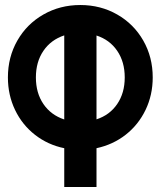

<svg xmlns="http://www.w3.org/2000/svg" viewBox="-20 -745 640 765"><path d="M236 -154.5Q170.5 -168 119.5 -207.8Q68.5 -247.5 40 -307Q11.5 -366.5 11.5 -436.5Q11.5 -517.5 49.2 -583.5Q87 -649.5 153 -687.2Q219 -725 300 -725Q381 -725 447 -687.2Q513 -649.5 550.8 -583.5Q588.5 -517.5 588.5 -436.5Q588.5 -366.5 560 -307.2Q531.5 -248 480.8 -208.2Q430 -168.5 364.5 -154.5V0H236ZM236 -269V-604Q183 -586.5 153 -542.5Q123 -498.5 123 -436.5Q123 -374.5 153 -330.5Q183 -286.5 236 -269ZM477 -436.5Q477 -498.5 447 -542.5Q417 -586.5 364.5 -603.5V-269.5Q417 -286.5 447 -330.5Q477 -374.5 477 -436.5Z"/></svg>

Font: JuliaMono
Style: Bold
Weight: 700
Monospace: yes
Designer: cormullion
Foundry: corm
Version: Version 0.055; ttfautohint (v1.8.4)